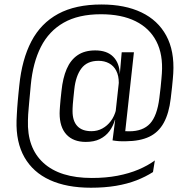

<svg xmlns="http://www.w3.org/2000/svg" viewBox="-20 -684 864 876"><path d="M371.5 -36.5Q314.5 -36.5 283.2 -70.2Q252 -104 252 -167Q252 -173.5 252.5 -181.5Q253 -189.5 253.8 -200.8Q254.5 -212 256.2 -228.8Q258 -245.5 260.5 -269Q266.5 -328 284.2 -369.2Q302 -410.5 334 -432.2Q366 -454 414.5 -454Q468 -454 496.5 -425.2Q525 -396.5 526.5 -346.5H541.5L522 -293.5Q522 -296.5 522 -299.8Q522 -303 522 -306Q522 -339 510.2 -361.5Q498.5 -384 477.5 -395.2Q456.5 -406.5 429.5 -406.5Q377.5 -406.5 351.5 -372Q325.5 -337.5 319 -276.5Q316.5 -252.5 314.8 -236Q313 -219.5 312.2 -208.2Q311.5 -197 311.2 -189.5Q311 -182 311 -177Q311 -132 332.8 -108.8Q354.5 -85.5 397 -85.5Q424.5 -85.5 447 -97.8Q469.5 -110 485.8 -131.8Q502 -153.5 509.5 -183L518 -137.5H504.5Q496 -108 479 -85.2Q462 -62.5 435.5 -49.5Q409 -36.5 371.5 -36.5ZM547.5 -49.5 493.5 -43.5 507 -149 506 -160 525 -333 526.5 -344 535 -442.5 535.5 -445.5H591ZM493.5 -43.5 534.5 -87.5Q543 -86 550.2 -85.5Q557.5 -85 570 -85Q632 -85 664.5 -120.2Q697 -155.5 707 -236.5Q710.5 -263 712.8 -285.2Q715 -307.5 716.5 -324Q718 -340.5 718.5 -349Q724.5 -435 693.5 -495.2Q662.5 -555.5 598.5 -587.2Q534.5 -619 440.5 -619Q338 -619 270.5 -580.5Q203 -542 166.5 -470Q130 -398 120.5 -296.5Q118.5 -275 116.8 -256.2Q115 -237.5 113.5 -221.2Q112 -205 110.8 -190Q109.5 -175 108.5 -161.8Q107.5 -148.5 107.5 -136Q103 -9.5 178.2 59.2Q253.5 128 399 128Q463 128 516.2 117.8Q569.5 107.5 612 89.5Q654.5 71.5 686.5 48L678 101Q644.5 122.5 602.8 138.8Q561 155 509.2 163.8Q457.5 172.5 395 172.5Q284 172.5 207.2 137.2Q130.5 102 91.5 33.5Q52.5 -35 55.5 -134.5Q56 -148 56.8 -162Q57.5 -176 58.5 -191Q59.5 -206 61 -222.5Q62.5 -239 64.2 -256.8Q66 -274.5 68 -294Q80 -413 123.2 -495.5Q166.5 -578 245.5 -620.8Q324.5 -663.5 443 -663.5Q550 -663.5 625.2 -627.5Q700.5 -591.5 738.5 -521.5Q776.5 -451.5 770.5 -349.5Q770 -339.5 768.5 -323.5Q767 -307.5 764.8 -285.5Q762.5 -263.5 759 -235Q751 -167 727.2 -123.8Q703.5 -80.5 661.2 -60.2Q619 -40 554 -39.5Q536 -39 522 -40Q508 -41 493.5 -43.5Z"/></svg>

Font: Anek Kannada Light
Style: Regular
Weight: 300
Designer: Vaishnavi Murthy, Maithili Shingre (Kannada) & Yesha Goshar (Latin)
Foundry: Ek Type
Version: Version 1.003